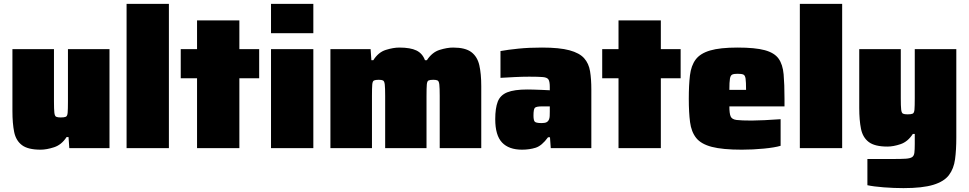

<svg xmlns="http://www.w3.org/2000/svg" viewBox="-20 -763 4990 989"><path d="M189 8Q124 8 93 -15.5Q62 -39 53 -83Q44 -127 44 -191V-510H258V-241Q258 -200 260 -182.5Q262 -165 269.5 -161.5Q277 -158 293 -158Q311 -158 319 -161.5Q327 -165 328.5 -182.5Q330 -200 330 -241V-510H544V0H337L333 -57H323Q297 -17 258.5 -4.5Q220 8 189 8Z M632 0V-743H850V0Z M995 0V-360H911V-510H995V-658H1213V-510H1315V-360H1213V0Z M1376 -592V-743H1594V-592ZM1376 0V-510H1594V0Z M1682 0V-510H1889L1893 -453H1903Q1929 -494 1967.5 -506Q2006 -518 2037 -518Q2094 -518 2125 -503Q2156 -488 2169 -453H2179Q2206 -494 2244.5 -506Q2283 -518 2314 -518Q2377 -518 2408 -494.5Q2439 -471 2449 -427Q2459 -383 2459 -319V0H2245V-269Q2245 -310 2243 -327.5Q2241 -345 2234 -348.5Q2227 -352 2212 -352Q2195 -352 2187.5 -348.5Q2180 -345 2178.5 -327.5Q2177 -310 2177 -269V0H1964V-269Q1964 -310 1962 -327.5Q1960 -345 1953 -348.5Q1946 -352 1931 -352Q1914 -352 1906.5 -348.5Q1899 -345 1897.5 -327.5Q1896 -310 1896 -269V0Z M2669 8Q2601 8 2566 -29Q2531 -66 2531 -149Q2531 -206 2544 -239.5Q2557 -273 2593 -287.5Q2629 -302 2696 -302Q2707 -302 2727 -301.5Q2747 -301 2770.5 -300Q2794 -299 2812 -298V-315Q2812 -342 2805.5 -353Q2799 -364 2776.5 -366Q2754 -368 2706 -368Q2670 -368 2631 -366Q2592 -364 2558 -362V-500Q2596 -507 2650.5 -512.5Q2705 -518 2772 -518Q2862 -518 2913.5 -504Q2965 -490 2989 -463Q3013 -436 3019.5 -395.5Q3026 -355 3026 -302V0H2817L2813 -56H2803Q2771 -12 2739 -2Q2707 8 2669 8ZM2770 -129Q2787 -129 2795.5 -133.5Q2804 -138 2808 -148Q2811 -155 2811.5 -165Q2812 -175 2812 -188V-215H2772Q2742 -215 2735 -207.5Q2728 -200 2728 -168Q2728 -146 2733.5 -137.5Q2739 -129 2770 -129Z M3166 0V-360H3082V-510H3166V-658H3384V-510H3486V-360H3384V0Z M3801 8Q3702 8 3646.5 -6.5Q3591 -21 3566 -52.5Q3541 -84 3534.5 -134Q3528 -184 3528 -254Q3528 -325 3534 -375Q3540 -425 3563.5 -456.5Q3587 -488 3638 -503Q3689 -518 3779 -518Q3870 -518 3919.5 -504.5Q3969 -491 3990.5 -461Q4012 -431 4016.5 -380Q4021 -329 4021 -254V-215H3737Q3737 -179 3743.5 -163.5Q3750 -148 3774.5 -145Q3799 -142 3852 -142Q3877 -142 3918.5 -144Q3960 -146 4001 -149V-12Q3971 -3 3914.5 2.5Q3858 8 3801 8ZM3737 -300H3823Q3823 -341 3820.5 -358Q3818 -375 3809 -379Q3800 -383 3779 -383Q3761 -383 3752 -379Q3743 -375 3740 -358Q3737 -341 3737 -300Z M4100 0V-743H4318V0Z M4634 206Q4585 206 4532.5 202Q4480 198 4448 191V56H4580Q4622 56 4645 54.5Q4668 53 4678 46.5Q4688 40 4690 24Q4692 8 4692 -21V-73H4682Q4656 -33 4619 -20.5Q4582 -8 4551 -8Q4486 -8 4455 -31.5Q4424 -55 4415 -99.5Q4406 -144 4406 -207V-510H4620V-257Q4620 -216 4622 -198.5Q4624 -181 4631.5 -177.5Q4639 -174 4655 -174Q4673 -174 4681 -177.5Q4689 -181 4690.5 -198.5Q4692 -216 4692 -257V-510H4906V-55Q4906 9 4899.5 57.5Q4893 106 4868 139Q4843 172 4787.5 189Q4732 206 4634 206Z"/></svg>

Font: Saira Black
Style: Regular
Weight: 900
Designer: Hector Gatti with collaboration of the Omnibus-Type team
Foundry: Omnibus-Type
Version: Version 1.100; ttfautohint (v1.8.3)